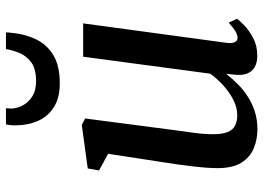

<svg xmlns="http://www.w3.org/2000/svg" viewBox="-137 -715 862 628"><g transform="rotate(-90 294.0 -401.0)"><path d="M185.5 10Q152 10 123 -2Q94 -14 76.2 -42Q58.5 -70 58 -118.5Q58 -135.5 59.5 -156.5Q61 -177.5 63.8 -201Q66.5 -224.5 69.8 -248Q73 -271.5 76.5 -293L105 -478.5L50.5 -508L57 -545L199.5 -564.5L220.5 -553.5L186 -289.5Q183.5 -268.5 180.5 -247.5Q177.5 -226.5 174.8 -206.8Q172 -187 170.5 -169Q169 -151 169 -135.5Q169 -104.5 176.2 -87.2Q183.5 -70 197.5 -63Q211.5 -56 231.5 -56Q256.5 -56 281.8 -69Q307 -82 329.2 -102.2Q351.5 -122.5 367 -144.5L422.5 -560H531.5L468 -91.5Q465.5 -72.5 470.2 -63.8Q475 -55 484 -55Q493.5 -55 504.8 -61.5Q516 -68 534 -84L546.5 -57Q542 -49.5 525.5 -33.5Q509 -17.5 483.8 -4Q458.5 9.5 426.5 9.5Q394 9.5 378.2 -7Q362.5 -23.5 363 -51Q363 -53 363.2 -57.5Q363.5 -62 364 -67.5Q364.5 -73 365.2 -78.8Q366 -84.5 366.5 -89.5L365 -90.5Q350.5 -72 332.5 -54Q314.5 -36 292 -21.5Q269.5 -7 243 1.5Q216.5 10 185.5 10ZM335.5 -636.5Q288 -636.5 257.5 -655.8Q227 -675 212.5 -708Q198 -741 198 -781.5Q198 -792.5 199 -800.5Q200 -808.5 201 -812.5H254Q254 -808.5 253.5 -804Q253 -799.5 253 -794.5Q253 -778 262.5 -759Q272 -740 291.8 -727Q311.5 -714 343 -714Q383.5 -714 405 -730.5Q426.5 -747 435.5 -770.2Q444.5 -793.5 447.5 -812.5H502Q502 -808.5 501.5 -802.2Q501 -796 500 -788.5Q496 -748.5 479.2 -713.8Q462.5 -679 428 -657.8Q393.5 -636.5 335.5 -636.5Z"/></g></svg>

Font: Merriweather 24pt Medium
Style: Italic
Weight: 500
Italic angle: -7.8°
Version: Version 2.101